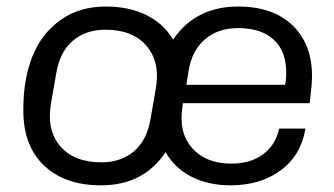

<svg xmlns="http://www.w3.org/2000/svg" viewBox="-20 -553 1013 582"><path d="M286.1 8.8Q177.2 8.8 114 -50.8Q50.8 -110.4 50.8 -216.8V-224.1Q50.8 -313 78.1 -381.8Q105.5 -450.7 162.8 -491.9Q220.2 -533.2 300.8 -533.2Q371.6 -533.2 423.8 -507.3Q476.1 -481.4 504.9 -433.1Q572.8 -533.2 702.1 -533.2Q816.9 -533.2 877.2 -465.3Q937.5 -397.5 922.9 -278.8L918.9 -240.2H534.2Q534.2 -238.8 533.7 -235.4Q533.2 -231.9 533.2 -230Q520.5 -152.3 562 -104.7Q603.5 -57.1 681.2 -57.1Q739.3 -57.1 777.3 -85.2Q815.4 -113.3 826.2 -163.1H905.8Q892.6 -82 830.8 -36.6Q769 8.8 679.2 8.8Q612.3 8.8 561.3 -16.8Q510.3 -42.5 481.9 -91.8Q415 8.8 286.1 8.8ZM551.8 -338.9 544.9 -295.9H844.2L846.2 -306.2Q854.5 -384.3 816.4 -426Q778.3 -467.8 702.1 -467.8Q640.6 -467.8 601.1 -433.6Q561.5 -399.4 551.8 -338.9ZM287.1 -61Q347.7 -61 386.5 -94.7Q425.3 -128.4 436 -190.9L452.1 -283.2Q466.3 -364.7 424.3 -413.8Q382.3 -462.9 299.8 -462.9Q239.3 -462.9 200.4 -429.2Q161.6 -395.5 150.9 -333L134.8 -241.2Q120.6 -159.2 162.4 -110.1Q204.1 -61 287.1 -61Z"/></svg>

Font: Hubot Sans
Style: Italic
Weight: 400
Italic angle: -10°
Designer: Deni Anggara
Foundry: GitHub
Version: Version 1.001;gftools[0.9.31]